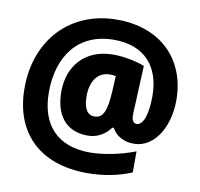

<svg xmlns="http://www.w3.org/2000/svg" viewBox="-86 -814 1021 980"><g transform="rotate(10 424.5 -324.0)"><path d="M812 -369C812 -586 665 -723 445 -723C199 -723 38 -545 38 -298C38 -66 181 75 428 75C512 75 591 59 657 31V-78C582 -49 492 -31 423 -31C251 -31 164 -133 164 -298C164 -488 263 -619 446 -619C607 -619 688 -520 688 -370C688 -274 667 -216 633 -216C617 -216 607 -228 607 -258C607 -276 608 -297 609 -308L618 -514C576 -530 513 -544 456 -544C309 -544 226 -445 226 -312C226 -191 284 -114 397 -114C447 -114 486 -138 515 -176H522C544 -135 586 -114 636 -114C745 -114 812 -236 812 -369ZM357 -312C357 -386 390 -441 457 -441C467 -441 475 -440 486 -438L482 -359C476 -255 459 -216 414 -216C379 -216 357 -245 357 -312Z"/></g></svg>

Font: Noto Sans Kannada SemiCondensed Black
Style: Regular
Weight: 900
Width: 4
Designer: Jelle Bosma - Monotype Design Team
Foundry: Monotype Imaging Inc.
Version: Version 2.005